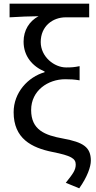

<svg xmlns="http://www.w3.org/2000/svg" viewBox="-20 -816 521 1042"><path d="M410 206C454 144 473 89 473 56C473 -18 431 -44 323 -64C223 -82 149 -111 149 -219C149 -325 241 -386 334 -386C362 -386 383 -385 412 -380V-457C383 -451 368 -450 339 -450C274 -450 201 -508 201 -588C201 -673 265 -722 337 -722H464V-796H32V-722C99 -726 130 -727 189 -728C139 -701 108 -652 108 -590C108 -511 156 -456 222 -428V-424C132 -398 54 -314 54 -207C54 -64 151 -14 266 9C366 29 391 44 391 77C391 107 376 127 337 176Z"/></svg>

Font: Noto Sans CJK TC Regular
Style: Regular
Weight: 400
Designer: Ryoko NISHIZUKA (kana & ideographs); Paul D. Hunt (Latin, Greek & Cyrillic); Wenlong ZHANG (bopomofo); Sandoll Communica
Foundry: Adobe Systems Incorporated
Version: Version 1.001;PS 1.001;hotconv 1.0.78;makeotf.lib2.5.61930